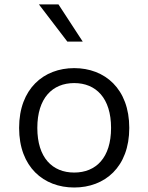

<svg xmlns="http://www.w3.org/2000/svg" viewBox="-20 -822 660 854"><path d="M555 -253C555 -427.5 446 -519 310 -519C174.5 -519 65 -427.5 65 -253C65 -78.5 174.5 12 310 12C446 12 555 -78.5 555 -253ZM474 -253C474 -120.5 407 -54.5 310 -54.5C213 -54.5 146 -120.5 146 -253C146 -385.5 213 -452.5 310 -452.5C407 -452.5 474 -385.5 474 -253ZM348 -637 240 -802.5H153L279.5 -637Z"/></svg>

Font: Monaspace Neon Light
Style: Regular
Weight: 300
Designer: Riley Cran & the Lettermatic Team
Foundry: Lettermatic
Version: Version 1.200 (Monaspace Neon)